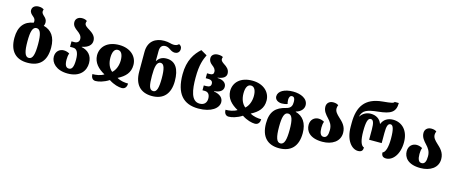

<svg xmlns="http://www.w3.org/2000/svg" viewBox="-52 -1582 6290 2643"><g transform="rotate(15 3093.0 -260.0)"><path d="M387 -536C394 -549 399 -565 399 -583C399 -621 380 -644 359 -663C338 -682 321 -700 321 -721C321 -732 323 -742 328 -752C309 -766 288 -774 253 -774C206 -774 162 -750 162 -699C162 -666 186 -644 210 -624C229 -608 245 -591 245 -562C245 -555 244 -547 242 -541C113 -521 39 -434 39 -271C39 -79 137 14 299 14C472 14 563 -79 563 -271C563 -423 498 -508 387 -536ZM301 -55C245 -55 225 -129 225 -271C225 -409 244 -480 300 -480C357 -480 377 -409 377 -271C377 -129 358 -55 301 -55Z M872 14C1050 14 1122 -91 1122 -200C1122 -309 1058 -370 967 -388V-392C1058 -410 1102 -454 1102 -514C1102 -581 1051 -617 1005 -646C968 -668 935 -689 935 -720C935 -731 937 -742 943 -753C925 -766 905 -774 870 -774C821 -774 780 -745 780 -695C780 -643 816 -614 853 -587C887 -562 919 -534 919 -488C919 -451 892 -428 854 -428H811V-350H854C906 -350 937 -306 937 -200C937 -96 916 -56 872 -56C829 -56 810 -93 810 -170C810 -203 814 -233 824 -258C801 -272 770 -281 743 -281C682 -281 630 -238 630 -163C630 -78 708 14 872 14Z M1270 14C1313 14 1387 -3 1459 -50C1530 -3 1601 14 1644 14C1697 14 1714 -30 1714 -68C1664 -68 1604 -76 1554 -106C1657 -159 1719 -223 1719 -333C1719 -457 1618 -550 1461 -550C1293 -550 1200 -457 1200 -333C1203 -229 1270 -159 1367 -106C1320 -76 1257 -67 1205 -67C1205 -29 1222 14 1270 14ZM1461 -167C1412 -205 1386 -272 1386 -350C1386 -425 1408 -480 1459 -480C1511 -480 1534 -425 1534 -350C1534 -276 1506 -205 1461 -167Z M2074 13C2238 13 2327 -87 2327 -267C2327 -436 2268 -538 2138 -538C2070 -538 2032 -509 2006 -469H2002C2003 -499 2003 -544 2003 -569V-606C2003 -666 2025 -700 2079 -700C2107 -700 2131 -686 2154 -670C2173 -657 2196 -645 2224 -645C2256 -645 2292 -666 2292 -714C2292 -748 2274 -764 2252 -774C2230 -752 2208 -747 2182 -747C2165 -747 2146 -750 2126 -756C2102 -762 2078 -766 2044 -766C1923 -766 1819 -704 1819 -547V-267C1819 -85 1909 13 2074 13ZM2074 -57C2015 -57 2003 -125 2003 -258C2003 -374 2015 -460 2075 -460C2125 -460 2143 -389 2143 -258C2143 -124 2125 -57 2074 -57Z M2735 14C2921 14 3019 -68 3019 -151C3019 -214 2969 -256 2884 -269V-274C2965 -280 3011 -314 3011 -368C3011 -422 2965 -459 2884 -461V-466C2965 -476 3002 -509 3002 -554C3002 -614 2959 -645 2923 -668C2894 -687 2873 -705 2873 -727C2873 -739 2875 -747 2880 -758C2864 -769 2842 -774 2807 -774C2757 -774 2717 -745 2717 -702C2717 -658 2739 -635 2765 -614C2797 -590 2820 -568 2820 -529C2820 -501 2804 -486 2769 -486H2727V-416H2762C2809 -416 2828 -394 2828 -365C2828 -330 2809 -313 2760 -313H2727V-244H2759C2810 -244 2834 -209 2834 -153C2834 -99 2804 -56 2735 -56C2613 -56 2590 -216 2590 -386C2590 -578 2625 -653 2657 -723L2569 -774C2485 -698 2405 -587 2405 -386C2405 -110 2521 14 2735 14Z M3167 14C3210 14 3284 -3 3356 -50C3427 -3 3498 14 3541 14C3594 14 3611 -30 3611 -68C3561 -68 3501 -76 3451 -106C3554 -159 3616 -223 3616 -333C3616 -457 3515 -550 3358 -550C3190 -550 3097 -457 3097 -333C3100 -229 3167 -159 3264 -106C3217 -76 3154 -67 3102 -67C3102 -29 3119 14 3167 14ZM3358 -167C3309 -205 3283 -272 3283 -350C3283 -425 3305 -480 3356 -480C3408 -480 3431 -425 3431 -350C3431 -276 3403 -205 3358 -167Z M3949 254C4116 254 4213 161 4213 -31C4213 -175 4149 -262 4044 -289V-294C4109 -310 4152 -357 4152 -410C4152 -506 4046 -550 3940 -550C3816 -550 3729 -502 3729 -427C3729 -381 3772 -351 3829 -351C3851 -351 3887 -356 3908 -365C3904 -376 3899 -399 3899 -422C3899 -457 3911 -485 3940 -485C3972 -485 3983 -457 3983 -415C3983 -365 3972 -323 3903 -307C3763 -273 3689 -202 3689 -31C3689 161 3787 254 3949 254ZM3951 185C3895 185 3875 111 3875 -31C3875 -169 3894 -240 3950 -240C4007 -240 4027 -169 4027 -31C4027 111 4008 185 3951 185Z M4502 14C4641 14 4749 -55 4749 -178C4749 -274 4691 -325 4642 -370C4606 -404 4574 -436 4574 -480C4574 -496 4577 -513 4585 -529C4567 -542 4545 -550 4511 -550C4455 -550 4419 -515 4419 -465C4419 -403 4458 -360 4495 -320C4530 -282 4563 -242 4563 -170C4563 -97 4546 -56 4501 -56C4459 -56 4441 -97 4441 -170C4441 -203 4445 -233 4455 -258C4432 -272 4401 -281 4374 -281C4313 -281 4261 -238 4261 -163C4261 -77 4320 14 4502 14Z M5009 9C5062 9 5078 -17 5078 -58C5033 -70 5010 -147 5010 -271C5010 -409 5029 -462 5067 -462C5104 -462 5119 -421 5119 -324V-180H5298V-324C5298 -421 5312 -462 5350 -462C5386 -462 5406 -409 5406 -271C5406 -151 5383 -72 5342 -59C5342 -19 5360 9 5409 9C5502 9 5592 -94 5592 -271C5592 -440 5493 -532 5368 -532C5292 -532 5235 -495 5211 -432H5206C5183 -495 5126 -532 5051 -532C4999 -532 4940 -509 4906 -455H4902C4925 -544 4980 -569 5143 -586C5309 -604 5383 -639 5383 -774H5324C5317 -755 5290 -748 5161 -736C4915 -713 4827 -573 4827 -342V-288C4827 -92 4922 9 5009 9Z M5900 14C6039 14 6147 -55 6147 -178C6147 -274 6089 -325 6040 -370C6004 -404 5972 -436 5972 -480C5972 -496 5975 -513 5983 -529C5965 -542 5943 -550 5909 -550C5853 -550 5817 -515 5817 -465C5817 -403 5856 -360 5893 -320C5928 -282 5961 -242 5961 -170C5961 -97 5944 -56 5899 -56C5857 -56 5839 -97 5839 -170C5839 -203 5843 -233 5853 -258C5830 -272 5799 -281 5772 -281C5711 -281 5659 -238 5659 -163C5659 -77 5718 14 5900 14Z"/></g></svg>

Font: Noto Serif Georgian SemiCondensed Black
Style: Regular
Weight: 900
Width: 4
Designer: Monotype Design Team, Akaki Razmadze
Foundry: Google LLC
Version: Version 2.003